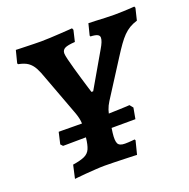

<svg xmlns="http://www.w3.org/2000/svg" viewBox="-119 -763 873 888"><g transform="rotate(-20 317.5 -319.5)"><path d="M253.9 -551.7Q253.9 -542.9 259.2 -521Q264.5 -499.2 272.4 -471.3Q280.3 -443.5 288.4 -416.1Q296.5 -388.7 302.9 -367.9Q309.3 -347.1 311.1 -341.4H319.6L418.6 -512.5Q438.2 -545 438.2 -562.4Q438.2 -572.6 428.5 -577.8Q418.8 -583 394.3 -584.1L392.3 -589L406.5 -644.9Q418.6 -644.9 440.3 -643.8Q461.9 -642.7 487.1 -641.6Q512.4 -640.5 533.4 -640.5Q555.6 -640.5 578.3 -641.5Q601.1 -642.5 616.7 -643.5Q632.3 -644.5 632.3 -644.5L635.3 -637.6L621.2 -579.2Q600.2 -572.9 583.4 -563Q566.7 -553 552 -538.1Q537.4 -523.2 522.1 -501.7Q506.8 -480.2 488.2 -451L374.3 -272.8Q363.1 -255.3 357 -237Q350.9 -218.7 347.3 -193.7Q343.7 -168.8 338.4 -129.8Q333.9 -92.6 341 -78.1Q348.1 -63.5 375 -63.5Q391.3 -63.5 407.3 -65Q423.4 -66.5 423.4 -66.5L426.3 -61.6L409.6 4.4Q409.6 4.4 392.3 3.6Q375.1 2.9 349.1 2.2Q323.2 1.5 296.6 0.7Q270 0 252.3 0Q231.6 0 206.1 1.8Q180.6 3.5 156.6 5.3Q132.7 7.1 117.3 8.9Q101.9 10.6 101.9 10.6L116.5 -54.4Q154.6 -60.2 174.6 -69.4Q194.6 -78.6 203 -97.8Q211.3 -117.1 214.9 -150.5L218.5 -182.4Q221.5 -208.8 219.1 -230.8Q216.7 -252.7 203.6 -286.1L132.9 -475.8Q122.1 -507.4 111 -527.9Q99.8 -548.3 83 -560.3Q66.2 -572.2 36.3 -577.9L33.4 -582.8L48.9 -643.6Q48.9 -643.6 62.2 -643.1Q75.6 -642.6 96.1 -642.1Q116.6 -641.5 137.3 -641Q158 -640.5 172.2 -640.5Q191.4 -640.5 217.3 -641.8Q243.3 -643.1 268.4 -644.6Q293.4 -646.1 310.3 -647.3Q327.2 -648.6 327.2 -648.6L331 -639.8L318 -584.7Q281.6 -582.5 267.8 -575.2Q253.9 -567.9 253.9 -551.7ZM102.3 -151.8 92.4 -162.6 105.6 -219.9Q105.6 -219.9 126 -219.9Q146.4 -219.9 177.8 -219.4Q209.3 -218.9 243.6 -218.9Q278 -218.9 305.4 -218.9Q327.8 -218.9 353.8 -219.9Q379.9 -220.9 402.9 -221.4Q426 -221.9 440.6 -222.9Q455.3 -223.9 455.3 -223.9L468.8 -207.2L459 -153.4L273.9 -152.8Q248.3 -152.8 219 -152.8Q189.7 -152.8 162.9 -152.3Q136.1 -151.8 119.2 -151.8Q102.3 -151.8 102.3 -151.8Z"/></g></svg>

Font: Alegreya
Style: Italic
Weight: 400
Italic angle: -7°
Designer: Juan Pablo del Peral
Foundry: Huerta Tipografica
Version: Version 2.009